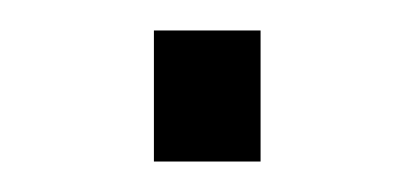

<svg xmlns="http://www.w3.org/2000/svg" viewBox="-20 -106 272 126"><path d="M81 0V-86H151V0Z"/></svg>

Font: Archivo SemiCondensed ExtraLight
Style: Regular
Weight: 250
Width: 4
Designer: Hector Gatti
Foundry: Omnibus-Type
Version: Version 2.001